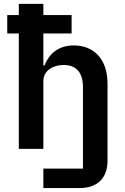

<svg xmlns="http://www.w3.org/2000/svg" viewBox="-20 -760 640 980"><path d="M201.3 199.9H386C483.3 199.9 528.8 142.4 528.8 61.4V-333.1C528.8 -458.1 459.2 -528.1 356.9 -528.1C273.4 -528.1 229 -481.2 206.7 -425.4H201.3V-589.1H345.5V-683.2H201.3V-740.1H76V-683.2H17V-589.1H76V0H201.3V-345.5C201.3 -401.3 252.8 -428.3 304.7 -428.3C369.7 -428.3 403.4 -389.6 403.4 -315V100.5H201.3Z"/></svg>

Font: Margiela Mono SemiBold
Style: Regular
Weight: 600
Designer: Mike Abbink, Paul van der Laan, Pieter van Rosmalen
Foundry: Bold Monday
Version: Version 2.003 2021